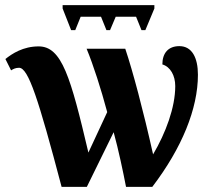

<svg xmlns="http://www.w3.org/2000/svg" viewBox="-20 -725 820 745"><path d="M256 -608H272L293 -660H372L393 -608H407L429 -660H508L529 -608H544L579 -692V-705H223V-692ZM219 0H317L421 -212C440 -143 458 -57 469 0H571C686 -151 748 -303 748 -435C748 -501 725 -546 676 -546C633 -546 610 -519 610 -475C641 -466 660 -432 660 -391C660 -308 623 -209 574 -126C536 -296 495 -450 466 -536H316C342 -473 372 -380 396 -290L323 -133C254 -426 220 -545 130 -545C70 -545 27 -517 1 -496L23 -452C31 -457 40 -462 54 -462C90 -462 129 -341 219 0Z"/></svg>

Font: Noto Serif Condensed ExtraBold
Style: Regular
Weight: 800
Width: 3
Designer: Monotype Design Team
Foundry: Monotype Imaging Inc.
Version: Version 2.013